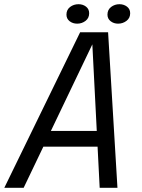

<svg xmlns="http://www.w3.org/2000/svg" viewBox="-38 -893 673 913"><path d="M-17.5 0 343 -739.5H476L520.5 0H436L401 -684H402L74.5 0ZM130.5 -195.5 144.5 -270.5H474L460 -195.5ZM329 -780.5Q308 -780.5 293 -792.2Q278 -804 278 -823.5Q278 -846.5 295.2 -859.8Q312.5 -873 335.5 -873Q356 -873 371 -861.5Q386 -850 386 -830Q386 -807 368.8 -793.8Q351.5 -780.5 329 -780.5ZM523.5 -780.5Q503 -780.5 488 -792.2Q473 -804 473 -823.5Q473 -846.5 490.2 -859.8Q507.5 -873 530 -873Q550.5 -873 565.8 -861.5Q581 -850 581 -830Q581 -807 563.5 -793.8Q546 -780.5 523.5 -780.5Z"/></svg>

Font: Epilogue
Style: Italic
Weight: 400
Italic angle: -12°
Designer: Tyler Finck
Foundry: Etcetera Type Co
Version: Version 2.112